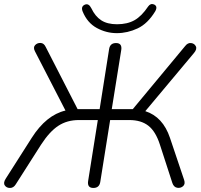

<svg xmlns="http://www.w3.org/2000/svg" viewBox="-27 -924 995 950"><path d="M435 6Q404 6 409 -28L457 -330H363Q305 -330 261.5 -301.5Q218 -273 176 -208L51 -12Q40 6 22.5 6Q5 6 -3.5 -7Q-12 -20 2 -41L130 -242Q202 -355 297 -377L146 -670Q136 -689 146.5 -700.5Q157 -712 173.5 -711.5Q190 -711 199 -692L357 -384H466L513 -682Q518 -711 547 -711Q578 -711 573 -677L526 -384H630L889 -696Q902 -713 918.5 -711Q935 -709 942 -695Q949 -681 933 -662L692 -374Q779 -346 814 -242L884 -34Q891 -13 878.5 -2.5Q866 8 849.5 5Q833 2 826 -18L764 -209Q743 -274 707 -302Q671 -330 613 -330H518L469 -23Q464 6 435 6ZM551 -760Q499 -760 452 -785.5Q405 -811 382 -867Q372 -892 393 -901Q412 -909 425 -883Q444 -843 474 -823.5Q504 -804 552 -804Q603 -804 638.5 -824Q674 -844 706 -892Q718 -909 735 -902Q755 -893 741 -868Q704 -807 654 -783.5Q604 -760 551 -760Z"/></svg>

Font: Nunito Light
Style: Italic
Weight: 300
Italic angle: -9°
Designer: Vernon Adams
Foundry: Vernon Adams
Version: Version 3.601; ttfautohint (v1.8.2.53-6de2)